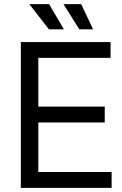

<svg xmlns="http://www.w3.org/2000/svg" viewBox="-20 -902 587 922"><path d="M516 0H80V-700H511V-624H164V-390H483V-314H164V-76H516ZM287 -761H215L121 -882H216ZM427 -761H361L285 -882H370Z"/></svg>

Font: Rilu
Style: Regular
Weight: 500
Designer: Alí Sinisterra
Foundry: Alí Sinisterra
Version: 0.1